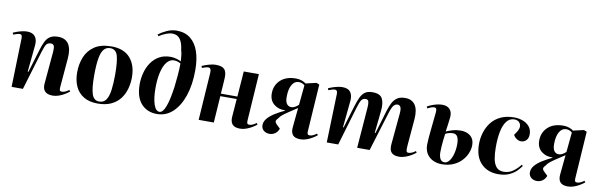

<svg xmlns="http://www.w3.org/2000/svg" viewBox="-50 -1277 5604 1786"><g transform="rotate(10 2751.5 -384.0)"><path d="M628 -52Q613 -39 588 -23.5Q563 -8 533 3Q503 14 474 14Q421 14 398.5 -12Q376 -38 381 -84L408 -390Q411 -429 403.5 -445Q396 -461 374 -461Q345 -461 331.5 -441.5Q318 -422 301 -366L191 0H84L97 -461Q97 -477 93 -487Q89 -497 73 -497Q62 -497 47 -492.5Q32 -488 14 -481L7 -498Q17 -503 38.5 -511Q60 -519 87 -525.5Q114 -532 139 -532Q189 -532 213 -502.5Q237 -473 232 -419L207 -166L214 -165L281 -387Q295 -434 312 -467Q329 -500 356.5 -517Q384 -534 430 -534Q500 -534 530.5 -486.5Q561 -439 553 -350L530 -78Q528 -57 531.5 -47Q535 -37 553 -37Q570 -37 587.5 -46Q605 -55 618 -65Z M898 14Q819 14 766 -18Q713 -50 687 -107Q661 -164 661 -239Q661 -317 688 -384Q715 -451 775.5 -491.5Q836 -532 935 -532Q1051 -532 1111 -464.5Q1171 -397 1171 -281Q1171 -224 1156 -171Q1141 -118 1109 -76.5Q1077 -35 1025 -10.5Q973 14 898 14ZM909 -7Q953 -7 975 -40.5Q997 -74 1005 -135.5Q1013 -197 1013 -281Q1013 -400 996.5 -457Q980 -514 926 -514Q889 -514 866 -487Q843 -460 832.5 -398.5Q822 -337 822 -236Q822 -117 840.5 -62Q859 -7 909 -7Z M1337 -716Q1368 -740 1413.5 -761Q1459 -782 1506 -782Q1585 -782 1637 -741Q1689 -700 1714.5 -625.5Q1740 -551 1740 -449Q1740 -313 1705 -208.5Q1670 -104 1606.5 -45Q1543 14 1458 14Q1365 14 1309 -48.5Q1253 -111 1253 -232Q1253 -288 1267.5 -341.5Q1282 -395 1311.5 -438Q1341 -481 1386 -506.5Q1431 -532 1493 -532Q1520 -532 1548 -524Q1576 -516 1593 -507Q1591 -530 1588.5 -559Q1586 -588 1578 -610Q1571 -676 1545.5 -712Q1520 -748 1471 -748Q1446 -748 1412 -735Q1378 -722 1347 -701ZM1478 -10Q1511 -10 1535.5 -75.5Q1560 -141 1577 -267Q1583 -320 1588 -378Q1593 -436 1593 -487Q1576 -496 1561.5 -500.5Q1547 -505 1529 -505Q1491 -505 1462.5 -470Q1434 -435 1419 -371Q1404 -307 1404 -222Q1404 -127 1423.5 -68.5Q1443 -10 1478 -10Z M2166 -252H2011L1994 0H1851L1881 -449Q1884 -496 1856 -496Q1836 -496 1797 -481L1790 -498Q1811 -508 1849 -520Q1887 -532 1921 -532Q1980 -532 2002.5 -506.5Q2025 -481 2022 -426Q2020 -387 2017.5 -350Q2015 -313 2012 -276H2168L2186 -516H2329L2300 -78Q2298 -57 2302 -47Q2306 -37 2323 -37Q2340 -37 2357.5 -46Q2375 -55 2388 -65L2398 -52Q2383 -39 2358 -23.5Q2333 -8 2303 3Q2273 14 2244 14Q2192 14 2170.5 -11Q2149 -36 2153 -84Z M2743 -269Q2689 -234 2656.5 -212Q2624 -190 2606 -175Q2588 -160 2579 -144Q2561 -127 2559 -114Q2557 -101 2572 -86L2609 -50Q2598 -19 2574 -2.5Q2550 14 2522 14Q2488 14 2466 -5Q2444 -24 2444 -55Q2444 -89 2469.5 -119Q2495 -149 2537 -175Q2579 -201 2628 -224L2627 -227Q2565 -224 2521.5 -259.5Q2478 -295 2478 -361Q2478 -437 2530.5 -486.5Q2583 -536 2677 -536Q2707 -536 2732 -527Q2757 -518 2771 -506L2871 -529L2899 -518L2870 -78Q2868 -57 2872 -47Q2876 -37 2893 -37Q2910 -37 2927.5 -46Q2945 -55 2958 -65L2968 -52Q2953 -39 2928 -23.5Q2903 -8 2873 3Q2843 14 2814 14Q2762 14 2741 -11Q2720 -36 2725 -84ZM2764 -486Q2752 -498 2737 -503Q2722 -508 2707 -508Q2668 -508 2644 -467Q2620 -426 2620 -352Q2620 -307 2636 -286.5Q2652 -266 2678 -266Q2696 -266 2713 -275.5Q2730 -285 2746 -300Z M3378 -385Q3381 -423 3375.5 -442Q3370 -461 3348 -461Q3321 -461 3307.5 -440.5Q3294 -420 3277 -363L3169 0H3061L3075 -461Q3076 -497 3052 -497Q3041 -497 3027.5 -493.5Q3014 -490 2991 -481L2984 -498Q2994 -503 3016 -511Q3038 -519 3065 -525.5Q3092 -532 3116 -532Q3170 -532 3192.5 -502Q3215 -472 3210 -417L3185 -166L3191 -164L3255 -375Q3270 -424 3286 -459.5Q3302 -495 3328 -514.5Q3354 -534 3401 -534Q3472 -534 3493.5 -492Q3515 -450 3507 -376L3485 -166L3492 -165L3558 -386Q3572 -432 3589.5 -465Q3607 -498 3635 -516Q3663 -534 3709 -534Q3772 -534 3803 -489.5Q3834 -445 3827 -355L3806 -108Q3802 -63 3806 -50Q3810 -37 3825 -37Q3855 -37 3892 -65L3901 -52Q3889 -40 3863.5 -24.5Q3838 -9 3807 2.5Q3776 14 3746 14Q3704 14 3683.5 -1Q3663 -16 3658 -40Q3653 -64 3656 -90L3683 -382Q3687 -426 3678 -443.5Q3669 -461 3648 -461Q3628 -461 3612 -442Q3596 -423 3578 -364L3466 0H3348Z M4133 -292Q4157 -304 4194 -314.5Q4231 -325 4272 -325Q4327 -325 4362.5 -295.5Q4398 -266 4398 -210Q4398 -173 4382 -133.5Q4366 -94 4334.5 -60.5Q4303 -27 4256 -6.5Q4209 14 4147 14Q4103 14 4065.5 -4Q4028 -22 4006 -56.5Q3984 -91 3984 -141Q3984 -164 3987 -201.5Q3990 -239 3994.5 -283Q3999 -327 4003.5 -371.5Q4008 -416 4012 -454Q4014 -476 4009 -485.5Q4004 -495 3989 -495Q3975 -495 3958 -488.5Q3941 -482 3927 -474L3919 -490Q3931 -498 3954.5 -508Q3978 -518 4006 -525Q4034 -532 4058 -532Q4106 -532 4130.5 -505.5Q4155 -479 4151 -430Q4147 -396 4142.5 -361Q4138 -326 4133 -292ZM4132 -270Q4129 -248 4125 -215.5Q4121 -183 4119 -150Q4117 -117 4117 -95Q4117 -57 4129.5 -32.5Q4142 -8 4171 -8Q4196 -8 4216 -34Q4236 -60 4247.5 -103Q4259 -146 4259 -196Q4259 -240 4246 -264Q4233 -288 4203 -288Q4166 -288 4132 -270Z M4738 -532Q4782 -532 4820 -518Q4858 -504 4882.5 -475Q4907 -446 4907 -401Q4907 -365 4887 -344.5Q4867 -324 4838 -324Q4816 -324 4795 -338.5Q4774 -353 4765 -373L4785 -402Q4806 -433 4805 -458.5Q4804 -484 4787 -499Q4770 -514 4744 -514Q4698 -514 4670 -477Q4642 -440 4629.5 -376.5Q4617 -313 4617 -231Q4617 -168 4626 -120Q4635 -72 4659 -44.5Q4683 -17 4727 -17Q4777 -17 4815.5 -44.5Q4854 -72 4884 -111L4895 -101Q4884 -84 4858.5 -56.5Q4833 -29 4789.5 -7.5Q4746 14 4682 14Q4580 14 4519 -49.5Q4458 -113 4458 -231Q4458 -287 4474.5 -341Q4491 -395 4524.5 -438Q4558 -481 4611.5 -506.5Q4665 -532 4738 -532Z M5269 -269Q5215 -234 5182.5 -212Q5150 -190 5132 -175Q5114 -160 5105 -144Q5087 -127 5085 -114Q5083 -101 5098 -86L5135 -50Q5124 -19 5100 -2.5Q5076 14 5048 14Q5014 14 4992 -5Q4970 -24 4970 -55Q4970 -89 4995.5 -119Q5021 -149 5063 -175Q5105 -201 5154 -224L5153 -227Q5091 -224 5047.5 -259.5Q5004 -295 5004 -361Q5004 -437 5056.5 -486.5Q5109 -536 5203 -536Q5233 -536 5258 -527Q5283 -518 5297 -506L5397 -529L5425 -518L5396 -78Q5394 -57 5398 -47Q5402 -37 5419 -37Q5436 -37 5453.5 -46Q5471 -55 5484 -65L5494 -52Q5479 -39 5454 -23.5Q5429 -8 5399 3Q5369 14 5340 14Q5288 14 5267 -11Q5246 -36 5251 -84ZM5290 -486Q5278 -498 5263 -503Q5248 -508 5233 -508Q5194 -508 5170 -467Q5146 -426 5146 -352Q5146 -307 5162 -286.5Q5178 -266 5204 -266Q5222 -266 5239 -275.5Q5256 -285 5272 -300Z"/></g></svg>

Font: Literata 72pt
Style: Bold Italic
Weight: 700
Italic angle: -2°
Designer: Latin by Veronika Burian and Jose Scaglione. Greek by Irene Vlachou. Cyrillic by Vera Evstafieva
Foundry: TypeTogether
Version: Version 3.002